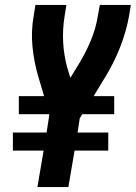

<svg xmlns="http://www.w3.org/2000/svg" viewBox="-20 -755 548 775"><path d="M131 0 156 -147H32V-220H168L179 -291L178 -294H56V-367H158L133 -451Q117 -507 111 -568Q105 -629 116 -691L123 -735H248L241 -691Q232 -637 235 -583.5Q238 -530 252 -480L264 -441L296 -493Q325 -540 346 -590Q367 -640 375 -691L383 -735H508L501 -691Q490 -629 466 -567.5Q442 -506 408 -449Q406 -446 404.5 -443.5Q403 -441 401 -438L358 -367H441V-294H312L302 -278L293 -220H417V-147H281L256 0Z"/></svg>

Font: Iosevka Curly XBdObl
Style: Regular
Weight: 800
Italic angle: -9°
Monospace: yes
Designer: Belleve Invis
Foundry: Belleve Invis
Version: Version 11.1.0; ttfautohint (v1.8.3)